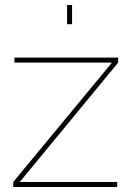

<svg xmlns="http://www.w3.org/2000/svg" viewBox="-20 -750 528 770"><path d="M249 -653V-730H269V-653ZM33 -20 429 -499H38V-519H454V-499L59 -20H450V0H33Z"/></svg>

Font: Raleway-v4020 Thin
Style: Regular
Weight: 250
Designer: Matt McInerney, Pablo Impallari, Rodrigo Fuenzalida
Foundry: Matt McInerney, Pablo Impallari, Rodrigo Fuenzalida
Version: Version 4.020;PS 004.020;hotconv 1.0.88;makeotf.lib2.5.64775